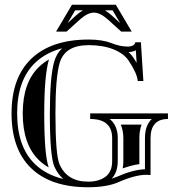

<svg xmlns="http://www.w3.org/2000/svg" viewBox="-20 -789 752 820"><path d="M287.4 -768.8H474.6L542.5 -654.1H497.6L441.9 -704.6Q408.2 -735.1 381.1 -735.1Q353.8 -735.1 320.1 -704.6L264.4 -654.1H219.5ZM493.2 -690.2 460.9 -744.9H428Q442.6 -736.3 458 -722.4ZM334.2 -744.9H301L268.8 -690.2L304 -722.4Q319.3 -736.3 334.2 -744.9ZM356.2 10.7Q198 10.7 113.6 -70.1Q29.3 -150.9 29.3 -304.7Q29.3 -458.5 114.9 -539.3Q200.4 -620.1 358.6 -620.1Q417 -620.1 455.6 -605Q493.4 -590.1 523.7 -590.1Q554.2 -590.1 557.9 -608.4H581.8L592.3 -443.1H568.4Q565.4 -476.3 528.8 -530.8Q508.5 -560.8 464 -578.5Q419.4 -596.2 358.6 -596.2Q256.3 -596.2 234.4 -518.8Q216.8 -456.8 216.8 -304.7Q216.8 -126.5 234.4 -86.9Q267.1 -13.2 356.2 -13.2Q402.3 -13.2 430.7 -34.3Q459 -55.4 459 -101.1V-198.7Q459 -280.8 365.2 -280.8V-304.7H697.3V-280.8Q623 -280.8 623 -198.7V-41.5Q615 -42.5 606 -42.5Q557.6 -42.5 487.1 -11.5Q436.5 10.7 356.2 10.7ZM560.1 -574.2Q556.4 -572 552 -570.6Q543 -567.1 529.3 -566.4Q540.5 -556.2 548.7 -544.1Q556.9 -532 563.5 -521ZM245.1 -582.8Q176.8 -564.7 131.3 -522Q53.2 -448.2 53.2 -304.7Q53.2 -161.1 130.1 -87.4Q177 -42.5 250.2 -24.7Q226.6 -45.4 212.4 -77.1Q192.9 -121.3 192.9 -304.7Q192.9 -460.2 211.4 -525.4Q221.4 -560.3 245.1 -582.8ZM448.5 -280.8Q482.9 -253.2 482.9 -198.7V-101.1Q482.9 -53.7 457 -25.9Q468 -29.3 477.5 -33.4Q548.1 -64.5 599.1 -66.2V-198.7Q599.1 -253.4 628.2 -280.8ZM189.2 -535.2 188.2 -531.7Q168.9 -463.4 168.9 -304.7Q168.9 -127.4 188 -74Q165 -86.9 146.7 -104.7Q77.1 -171.4 77.1 -304.7Q77.1 -438 147.7 -504.4Q166.3 -522 189.2 -535.2ZM495.8 -256.8H584.7Q575.2 -231.4 575.2 -198.7V-88.1Q542.7 -83.7 504.2 -69.8Q506.8 -84.7 506.8 -101.1V-198.7Q506.8 -231.4 495.8 -256.8Z"/></svg>

Font: itsadzokeS01
Style: Regular
Weight: 600
Width: 6
Version: Version 0.46